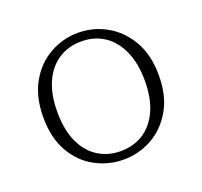

<svg xmlns="http://www.w3.org/2000/svg" viewBox="-96 -609 767 729"><g transform="rotate(-20 287.5 -244.0)"><path d="M287 12Q227 12 173.5 -16.5Q120 -45 87 -102Q54 -159 54 -242Q54 -326 87 -383.5Q120 -441 173.5 -470.5Q227 -500 287 -500Q348 -500 401 -470.5Q454 -441 487.5 -384Q521 -327 521 -243Q521 -160 487.5 -103Q454 -46 401 -17Q348 12 287 12ZM287 -22Q340 -22 379.5 -47.5Q419 -73 441.5 -122Q464 -171 464 -242Q464 -313 441.5 -363Q419 -413 379.5 -439Q340 -465 287 -465Q236 -465 196 -439.5Q156 -414 133.5 -364.5Q111 -315 111 -244Q111 -172 133.5 -122.5Q156 -73 196 -47.5Q236 -22 287 -22Z"/></g></svg>

Font: Source Serif 4 Light
Style: Regular
Weight: 300
Designer: Frank Grießhammer
Foundry: Adobe Systems Incorporated
Version: Version 4.004;hotconv 1.0.116;makeotfexe 2.5.65601